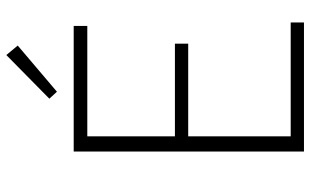

<svg xmlns="http://www.w3.org/2000/svg" viewBox="-207 -774 981 607"><g transform="rotate(-90 283.5 -470.5)"><path d="M108 0V-728H505V-685H156V-408H449V-366H156V-42H516V0ZM297 -781 275 -805 413 -941 443 -905Z"/></g></svg>

Font: Noto Sans SC Thin ExtraLight
Style: Regular
Weight: 250
Version: Version 2.004-H2;hotconv 1.0.118;makeotfexe 2.5.65603